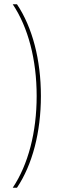

<svg xmlns="http://www.w3.org/2000/svg" viewBox="-20 -762 316 906"><path d="M40 -742C113 -633 153 -480 153 -309C153 -138 113 15 40 124H60C133 15 173 -138 173 -309C173 -480 133 -633 60 -742Z"/></svg>

Font: Montserrat Thin
Style: Regular
Weight: 250
Designer: Julieta Ulanovsky
Foundry: Julieta Ulanovsky
Version: Version 4.000